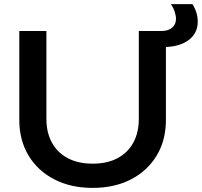

<svg xmlns="http://www.w3.org/2000/svg" viewBox="-20 -901 983 935"><path d="M206 -322Q206 -255 233 -206Q260 -157 310.5 -130.5Q361 -104 431 -104Q502 -104 552 -130.5Q602 -157 629 -206Q656 -255 656 -322V-750H788V-317Q788 -218 743 -143.5Q698 -69 618 -27.5Q538 14 431 14Q325 14 244.5 -27.5Q164 -69 119 -143.5Q74 -218 74 -317V-750H206ZM943 -795Q943 -739 898 -705.5Q853 -672 776 -672Q773 -672 769 -672Q765 -672 763 -672V-750Q765 -750 765 -750Q765 -750 766 -750Q799 -750 818 -766Q837 -782 837 -809Q837 -825 830.5 -844.5Q824 -864 812 -881H917Q943 -840 943 -795Z"/></svg>

Font: Bounded
Style: Regular
Weight: 400
Designer: Vlad Churkin
Version: Version 1.0